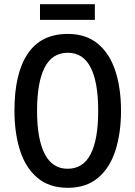

<svg xmlns="http://www.w3.org/2000/svg" viewBox="-20 -887 646 917"><path d="M558 -358Q558 -251 531 -167.5Q504 -84 447.5 -37Q391 10 304 10Q215 10 158.5 -38Q102 -86 75.5 -169Q49 -252 49 -359Q49 -536 112.5 -630.5Q176 -725 304 -725Q391 -725 447.5 -678Q504 -631 531 -548Q558 -465 558 -358ZM157 -358Q157 -223 193.5 -152Q230 -81 303 -81Q377 -81 413 -151Q449 -221 449 -358Q449 -494 413 -564.5Q377 -635 304 -635Q229 -635 193 -564Q157 -493 157 -358ZM433 -867V-792H171V-867Z"/></svg>

Font: Avrile Sans Condensed Medium
Style: Regular
Weight: 500
Width: 3
Designer: Monotype Design Team
Foundry: Monotype Imaging Inc.
Version: Version 2.001;September 10, 2019;FontCreator 11.5.0.2425 64-